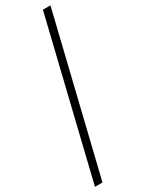

<svg xmlns="http://www.w3.org/2000/svg" viewBox="-241 -841 752 993"><g transform="rotate(-30 135.0 -344.0)"><path d="M0 120 225 -808H270L45 120Z"/></g></svg>

Font: Encode Sans SC ExtraLight
Style: Regular
Weight: 250
Designer: Multiple Designers
Foundry: Impallari Type
Version: Version 3.002